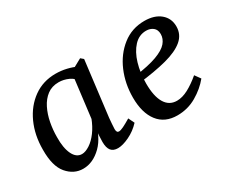

<svg xmlns="http://www.w3.org/2000/svg" viewBox="-81 -639 1012 862"><g transform="rotate(-30 425.0 -208.0)"><path d="M148 9Q100 9 66 -31Q32 -71 33 -156Q33 -231 60.5 -291.5Q88 -352 137.5 -387.5Q187 -423 252 -423Q281 -423 308.5 -416.5Q336 -410 359 -399L339 -332Q321 -360 296 -371.5Q271 -383 245 -383Q210 -383 185.5 -364.5Q161 -346 145.5 -315Q130 -284 123 -247Q116 -210 116 -173Q115 -117 131 -84Q147 -51 176 -51Q194 -51 216.5 -65.5Q239 -80 259 -107Q279 -134 293 -171L305 -164Q287 -77 243 -34Q199 9 148 9ZM329 7Q305 7 293.5 -7.5Q282 -22 282 -52Q282 -63 283 -80.5Q284 -98 286 -125L319 -393L383 -428L397 -416L362 -131Q361 -118 359.5 -101Q358 -84 358 -75Q358 -56 370 -56Q379 -56 394.5 -63.5Q410 -71 435 -86L450 -55Q423 -26 388.5 -9.5Q354 7 329 7Z M716 -429Q768 -429 798.5 -403.5Q829 -378 829 -336Q829 -294 797 -267Q765 -240 704 -224Q643 -208 555 -198L558 -235Q632 -245 674 -260.5Q716 -276 733.5 -296.5Q751 -317 751 -341Q751 -364 736.5 -375.5Q722 -387 701 -387Q664 -387 637.5 -358.5Q611 -330 597 -283Q583 -236 583 -181Q583 -115 604 -80Q625 -45 665 -45Q693 -45 724 -61.5Q755 -78 788 -106L809 -77Q779 -40 733.5 -13.5Q688 13 634 13Q569 13 534.5 -32Q500 -77 500 -156Q500 -228 526.5 -290Q553 -352 602 -390.5Q651 -429 716 -429Z"/></g></svg>

Font: Rasa
Style: Italic
Weight: 400
Italic angle: -7.10001°
Designer: Anna Giedrys (Yrsa+Rasa design), David Brezina (Yrsa art-direction, Rasa art-direction, design)
Foundry: Rosetta Type Foundry
Version: Version 2.004